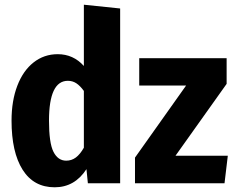

<svg xmlns="http://www.w3.org/2000/svg" viewBox="-20 -778 997 815"><path d="M490 -742V0H353L347 -60Q297 17 212 17Q123 17 76 -57.5Q29 -132 29 -266Q29 -350 53.5 -414Q78 -478 122.5 -513Q167 -548 225 -548Q291 -548 336 -498V-758ZM336 -151V-392Q320 -414 304 -424.5Q288 -435 268 -435Q188 -435 188 -266Q188 -171 207 -133.5Q226 -96 261 -96Q284 -96 302 -109.5Q320 -123 336 -151ZM942 -422 725 -117H947L933 0H553V-109L770 -415H571V-531H942Z"/></svg>

Font: Fira Sans Condensed
Style: Bold
Weight: 700
Width: 3
Designer: bBox Type GmbH & Carrois Corporate GbR & Edenspiekermann AG
Foundry: bBox Type GmbH & Carrois Corporate GbR & Edenspiekermann AG
Version: Version 4.301